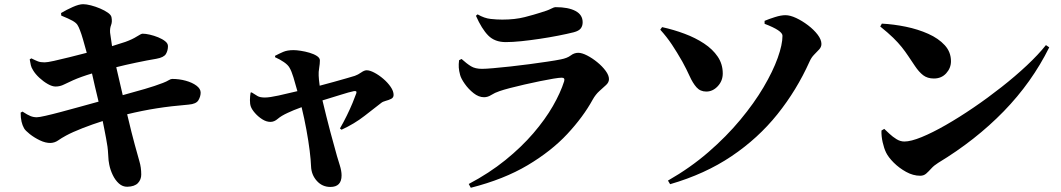

<svg xmlns="http://www.w3.org/2000/svg" viewBox="-20 -827 5040 912"><path d="M532.2 -507.8 563 -375Q618.7 -390.1 668 -404.5Q717.3 -418.9 753.9 -433.1Q771.5 -439.9 781.2 -446Q791 -452.1 797.9 -452.1Q831.1 -452.1 862.1 -443.6Q893.1 -435.1 913.1 -420.2Q933.1 -405.3 933.1 -387.2Q933.1 -369.1 922.6 -351.1Q912.1 -333 876 -330.1Q793 -323.2 724.9 -312.5Q656.7 -301.8 584 -284.2Q606.9 -187.5 620.1 -140.1Q633.3 -90.3 642.1 -61Q650.9 -31.7 650.9 2Q650.9 25.9 635.3 42.5Q619.6 59.1 585 60.1Q562.5 60.5 544.9 44.7Q527.3 28.8 515.6 4.4Q503.9 -20 499 -44.9Q495.1 -60.5 493.7 -94.7Q492.2 -128.9 483.9 -169.9Q480.5 -190.4 476.1 -210.7Q471.7 -231 467.8 -252Q419.9 -236.8 372.3 -218.3Q324.7 -199.7 293.9 -183.1Q271.5 -170.9 255.9 -159.9Q240.2 -148.9 220.2 -147.9Q196.3 -147.5 169.4 -160.4Q142.6 -173.3 121.3 -190.2Q100.1 -207 94.2 -217.8Q86.4 -231.4 82.3 -249.3Q78.1 -267.1 78.1 -292L86.9 -296.9Q110.8 -281.2 125 -275.6Q139.2 -270 154.8 -270Q165.5 -270 195.8 -276.9Q226.1 -283.7 268.1 -294.9Q310.1 -306.2 357.2 -319.1Q404.3 -332 448.2 -344.2Q439 -382.3 430.9 -416.7Q422.9 -451.2 417 -478Q392.1 -470.7 368.9 -462.4Q345.7 -454.1 327.1 -445.8Q303.7 -435.5 284.4 -425.8Q265.1 -416 244.1 -416Q228 -416 207.3 -427.7Q186.5 -439.5 167.2 -457.3Q147.9 -475.1 137.2 -493.2Q128.9 -506.3 126.5 -517.1Q124 -527.8 121.1 -544.9L128.9 -549.8Q148.4 -540 160.4 -535.4Q172.4 -530.8 191.9 -530.8Q204.6 -530.8 236.3 -537.8Q268.1 -544.9 309.6 -555.2Q351.1 -565.4 392.1 -576.2Q382.3 -611.8 374.3 -639.6Q366.2 -667.5 359.9 -683.1Q354 -699.2 347.7 -709Q341.3 -718.8 324.7 -728.3Q308.1 -737.8 271 -752.9L270 -765.1Q296.4 -780.8 325.9 -793.9Q355.5 -807.1 375 -807.1Q390.1 -807.1 411.9 -801.5Q433.6 -795.9 455.6 -786.6Q477.5 -777.3 492.9 -766.4Q508.3 -755.4 509.8 -744.1Q513.7 -723.1 507.6 -707.8Q501.5 -692.4 502.9 -671.9Q505.9 -646.5 512.2 -607.9Q551.3 -619.6 575.2 -627.9Q608.9 -640.1 629.9 -653.6Q650.9 -667 657.2 -667Q671.4 -667 691.7 -662.4Q711.9 -657.7 731.7 -649.7Q751.5 -641.6 764.6 -631.1Q777.8 -620.6 777.8 -607.9Q777.8 -586.9 768.1 -570.6Q758.3 -554.2 723.1 -547.9Q678.7 -540.5 626.7 -529.5Q574.7 -518.6 532.2 -507.8Z M1286.6 -555.2V-562Q1306.2 -572.3 1325.4 -580.6Q1344.7 -588.9 1374.5 -588.9Q1388.2 -588.9 1408.9 -585.7Q1429.7 -582.5 1450.4 -576.4Q1471.2 -570.3 1485.4 -561Q1499.5 -551.8 1499.5 -540Q1499.5 -524.4 1496.1 -504.4Q1492.7 -484.4 1493.7 -467.8Q1494.1 -460.4 1495.1 -447.8Q1496.1 -435.1 1498.5 -419.9Q1531.7 -428.7 1566.2 -438.2Q1600.6 -447.8 1627.7 -455.6Q1654.8 -463.4 1665.5 -466.8Q1680.7 -472.2 1695.6 -482.7Q1710.4 -493.2 1721.7 -493.2Q1736.8 -493.2 1758.5 -481.7Q1780.3 -470.2 1801 -452.4Q1821.8 -434.6 1835.7 -414.3Q1849.6 -394 1849.6 -376Q1849.6 -363.3 1837.9 -357.4Q1826.2 -351.6 1812 -347.9Q1797.9 -344.2 1790.5 -337.9Q1759.8 -314 1711.4 -276.4Q1663.1 -238.8 1602.5 -210.9L1594.7 -216.8Q1611.8 -246.1 1627.4 -278.1Q1643.1 -310.1 1654.8 -338.4Q1666.5 -366.7 1672.4 -383.8Q1676.8 -397 1660.6 -394Q1638.7 -389.6 1599.1 -377Q1559.6 -364.3 1511.7 -350.1Q1530.3 -272 1549.3 -200Q1568.4 -127.9 1580.6 -85.9Q1585 -70.3 1593.8 -42.7Q1602.5 -15.1 1602.5 5.9Q1602.5 61 1549.3 61Q1510.7 61 1484.9 32.2Q1459 3.4 1457.5 -37.1Q1456.5 -66.4 1450.9 -111.6Q1445.3 -156.7 1435.5 -210.2Q1425.8 -263.7 1412.6 -317.9Q1393.1 -311 1375.5 -303.7Q1357.9 -296.4 1346.7 -291Q1315.9 -276.9 1299.3 -262.5Q1282.7 -248 1264.6 -248Q1245.1 -248 1225.6 -260.5Q1206.1 -272.9 1191.2 -290Q1176.3 -307.1 1171.4 -320.8Q1167 -333 1167.2 -351.8Q1167.5 -370.6 1170.4 -387.2L1175.3 -388.2Q1191.9 -377.4 1203.6 -370.6Q1215.3 -363.8 1238.3 -363.8Q1260.3 -363.8 1303.5 -373.3Q1346.7 -382.8 1392.6 -394Q1382.8 -430.2 1373.8 -459.7Q1364.7 -489.3 1355.5 -504.9Q1348.1 -518.6 1328.6 -532Q1309.1 -545.4 1286.6 -555.2Z M2165.5 -471.2Q2160.2 -490.7 2159.2 -506.1Q2158.2 -521.5 2160.6 -541L2172.4 -546.9Q2197.3 -524.4 2217.3 -512.2Q2237.3 -500 2269.5 -500Q2287.6 -500 2323.5 -503.2Q2359.4 -506.3 2404.3 -511.2Q2449.2 -516.1 2495.1 -522.2Q2541 -528.3 2580.3 -534.2Q2619.6 -540 2643.6 -544.9Q2674.3 -550.8 2690.9 -563.5Q2707.5 -576.2 2726.6 -576.2Q2744.1 -576.2 2768.8 -563.5Q2793.5 -550.8 2817.1 -531.5Q2840.8 -512.2 2856.7 -490.7Q2872.6 -469.2 2872.6 -451.2Q2872.6 -436 2858.9 -423.3Q2845.2 -410.6 2827.1 -394.5Q2809.1 -378.4 2795.4 -354Q2750.5 -272 2674.8 -190.7Q2599.1 -109.4 2486.3 -42.2Q2373.5 24.9 2216.3 64.9L2206.5 46.9Q2303.7 -4.4 2380.4 -66.4Q2457 -128.4 2513.4 -194.1Q2569.8 -259.8 2606.2 -323.2Q2642.6 -386.7 2659.7 -440.9Q2664.6 -458 2648.4 -458Q2636.7 -458 2608.6 -453.4Q2580.6 -448.7 2544.7 -441.4Q2508.8 -434.1 2471.4 -425.5Q2434.1 -417 2402.3 -408.7Q2370.6 -400.4 2352.5 -394Q2330.6 -386.7 2313.7 -376Q2296.9 -365.2 2279.3 -365.2Q2253.9 -365.2 2229.5 -384.5Q2205.1 -403.8 2187.5 -429Q2169.9 -454.1 2165.5 -471.2ZM2747.6 -721.2Q2747.6 -703.6 2738.5 -691.9Q2729.5 -680.2 2705.6 -673.8Q2674.3 -666 2632.1 -657.7Q2589.8 -649.4 2544.2 -642.6Q2498.5 -635.7 2456.3 -631.3Q2414.1 -627 2382.3 -627Q2330.1 -627 2299.1 -658.4Q2268.1 -689.9 2240.7 -752L2248.5 -758.8Q2280.8 -740.2 2310.3 -737.1Q2339.8 -733.9 2365.7 -733.9Q2426.3 -733.9 2472.7 -745.8Q2519 -757.8 2547.4 -767.1Q2582 -777.3 2596.7 -785.2Q2611.3 -793 2619.6 -793Q2679.7 -793 2713.6 -774.9Q2747.6 -756.8 2747.6 -721.2Z M3825.2 -534.2Q3764.2 -398.4 3672.6 -284.2Q3581.1 -169.9 3454.8 -85Q3328.6 0 3163.1 47.9L3152.8 30.8Q3258.8 -29.8 3344.7 -104.2Q3430.7 -178.7 3496.6 -258.1Q3562.5 -337.4 3606.9 -412.8Q3651.4 -488.3 3674.1 -551.8Q3696.8 -615.2 3696.8 -657.2Q3696.8 -681.6 3611.8 -713.9V-728Q3632.3 -736.8 3661.1 -745.8Q3689.9 -754.9 3710.9 -754.9Q3732.9 -754.9 3761.7 -741.5Q3790.5 -728 3818.1 -707Q3845.7 -686 3863.8 -662.4Q3881.8 -638.7 3881.8 -618.2Q3881.8 -604 3871.3 -592.5Q3860.8 -581.1 3847.4 -567.6Q3834 -554.2 3825.2 -534.2ZM3221.2 -534.2Q3195.3 -579.6 3171.4 -615.5Q3147.5 -651.4 3116.2 -686L3125 -698.2Q3180.2 -686 3231.7 -666.7Q3283.2 -647.5 3324.2 -620.4Q3365.2 -593.3 3389.2 -557.9Q3413.1 -522.5 3413.1 -478Q3413.1 -442.9 3389.4 -417.5Q3365.7 -392.1 3335 -392.1Q3306.2 -392.1 3288.3 -412.4Q3270.5 -432.6 3255.9 -465.1Q3241.2 -497.6 3221.2 -534.2Z M4161.1 -701.2 4168.9 -714.8Q4225.1 -711.9 4283 -700Q4340.8 -688 4389.4 -666.3Q4438 -644.5 4467.5 -612.3Q4497.1 -580.1 4497.1 -536.1Q4497.1 -503.9 4474.6 -479Q4452.1 -454.1 4416 -454.1Q4385.3 -454.1 4365 -469.7Q4344.7 -485.4 4326.2 -513.2Q4308.6 -539.1 4294.2 -560.8Q4279.8 -582.5 4263.2 -603.3Q4246.6 -624 4222.7 -647.5Q4198.7 -670.9 4161.1 -701.2ZM4275.9 -154.8Q4306.6 -154.8 4357.9 -175.8Q4409.2 -196.8 4472.7 -233.2Q4536.1 -269.5 4604.2 -315.9Q4672.4 -362.3 4737.5 -413.6Q4802.7 -464.8 4857.4 -516.1Q4912.1 -567.4 4948.2 -612.8L4963.9 -602.1Q4881.3 -435.5 4747.8 -298.3Q4614.3 -161.1 4436 -53.2Q4416.5 -41 4403.8 -26.9Q4391.1 -12.7 4379.4 -2.4Q4367.7 7.8 4351.1 7.8Q4317.4 7.8 4284.2 -10.5Q4251 -28.8 4225.3 -54.4Q4199.7 -80.1 4189 -102.1Q4179.2 -122.1 4172.6 -151.4Q4166 -180.7 4167 -207L4180.2 -214.8Q4189.9 -205.6 4205.1 -191.4Q4220.2 -177.2 4238.3 -166Q4256.3 -154.8 4275.9 -154.8Z"/></svg>

Font: Source Han Serif JP Heavy
Style: Regular
Weight: 900
Designer: Ryoko NISHIZUKA  (kana & ideographs); Frank Grießhammer (Latin, Greek & Cyrillic); Wenlong ZHANG  (bopomofo); Sandoll Co
Foundry: Adobe Systems Incorporated
Version: Version 1.001;PS 1.001;hotconv 16.6.54;makeotf.lib2.5.65590